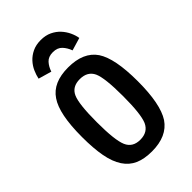

<svg xmlns="http://www.w3.org/2000/svg" viewBox="-224 -816 907 907"><g transform="rotate(-45 229.5 -362.0)"><path d="M46 -272Q46 -426 89 -488Q131 -551 232 -551Q334 -551 377 -488Q419 -425 419 -272Q419 -120 377 -55Q333 10 232 10Q181 10 146 -5.5Q111 -21 88.5 -55Q66 -89 56 -142.5Q46 -196 46 -272ZM145 -272Q145 -152 163 -110Q181 -68 232 -68Q283 -68 302 -110Q320 -152 320 -272Q320 -393 302 -433Q283 -473 232 -473Q181 -473 163 -433Q145 -393 145 -272ZM232 -653Q202 -653 186 -635.5Q170 -618 162 -593L96 -612Q100 -632 109.5 -653.5Q119 -675 135.5 -693Q152 -711 176 -722.5Q200 -734 232 -734Q264 -734 288 -722.5Q312 -711 328.5 -693Q345 -675 355 -653.5Q365 -632 368 -612L304 -593Q295 -618 278.5 -635.5Q262 -653 232 -653Z"/></g></svg>

Font: Medium
Style: Regular
Weight: 500
Designer: Fernando Haro
Foundry: deFharo
Version: Version 1.787